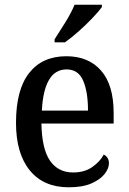

<svg xmlns="http://www.w3.org/2000/svg" viewBox="-20 -786 547 816"><path d="M272 10Q165 10 106.5 -62Q48 -134 48 -264Q48 -405 104 -476Q160 -547 262 -547Q356 -547 409.5 -486Q463 -425 463 -306V-261H156Q158 -153 192.5 -103Q227 -53 291 -53Q339 -53 372 -76Q405 -99 421 -129Q430 -125 436.5 -115.5Q443 -106 443 -92Q443 -70 424.5 -46.5Q406 -23 368.5 -6.5Q331 10 272 10ZM354 -316Q354 -395 333.5 -443Q313 -491 263 -491Q214 -491 188 -446Q162 -401 158 -316ZM212 -619Q233 -651 258 -691.5Q283 -732 297 -766H413V-756Q401 -739 374 -710.5Q347 -682 315 -653.5Q283 -625 256 -606H212Z"/></svg>

Font: Noto Serif Bengali SemiCondensed Medium
Style: Regular
Weight: 500
Width: 4
Designer: Juan Bruce, Universal Thirst, Indian Type Foundry and the Monotype Design Team.
Foundry: Monotype Imaging Inc.
Version: Version 2.003; ttfautohint (v1.8.4.7-5d5b)